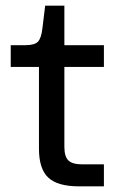

<svg xmlns="http://www.w3.org/2000/svg" viewBox="-20 -660 415 680"><path d="M118 -133V-423H18V-500H70Q102 -500 114 -512Q126 -524 130 -558L140 -640H208V-500H348V-423H208V-140Q208 -106 222 -92Q236 -78 270 -78H348V0H260Q184 0 151 -31Q118 -62 118 -133Z"/></svg>

Font: Goli
Style: Regular
Weight: 400
Designer: jaikishan Patel
Foundry: MagicType
Version: Version 1.000